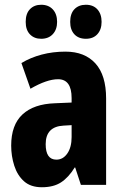

<svg xmlns="http://www.w3.org/2000/svg" viewBox="-20 -777 518 807"><path d="M255 -560Q336 -560 381 -510.5Q426 -461 426 -363V0H320L296 -73H294Q268 -31 236.5 -10.5Q205 10 156 10Q109 10 81 -15Q53 -40 40 -80.5Q27 -121 27 -165Q27 -252 74.5 -296Q122 -340 211 -343L281 -346V-365Q281 -444 224 -444Q177 -444 108 -404L70 -512Q108 -535 155 -547.5Q202 -560 255 -560ZM247 -249Q172 -245 172 -171Q172 -106 217 -106Q245 -106 263 -132Q281 -158 281 -201V-251ZM88 -685Q88 -720 106 -738.5Q124 -757 153 -757Q184 -757 202 -737.5Q220 -718 220 -685Q220 -653 202 -633.5Q184 -614 153 -614Q124 -614 106 -632.5Q88 -651 88 -685ZM275 -685Q275 -720 293 -738.5Q311 -757 341 -757Q372 -757 389.5 -737.5Q407 -718 407 -685Q407 -653 389.5 -633.5Q372 -614 341 -614Q310 -614 292.5 -633Q275 -652 275 -685Z"/></svg>

Font: Noto Sans Lao ExtraCondensed ExtraBold
Style: Regular
Weight: 800
Width: 2
Designer: Monotype Design Team
Foundry: Monotype Imaging Inc.
Version: Version 2.003; ttfautohint (v1.8.4.7-5d5b)